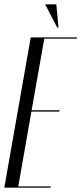

<svg xmlns="http://www.w3.org/2000/svg" viewBox="-27 -873 378 893"><path d="M245 -745 235 -853H183L239 -745ZM116 -699 -7 0H208L209 -6H58L119 -354H249L250 -360H120L179 -693H330L331 -699Z"/></svg>

Font: Moniqa Ita Display
Style: Italic
Weight: 400
Italic angle: -10°
Designer: Rajesh Rajput
Foundry: Rajesh Rajput
Version: Version 1.000